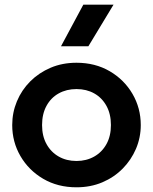

<svg xmlns="http://www.w3.org/2000/svg" viewBox="-20 -782 650 817"><path d="M305.5 15Q225.5 15 163.8 -21.2Q102 -57.5 67 -117.8Q32 -178 32 -250Q32 -303 52 -351Q72 -399 108.8 -435.8Q145.5 -472.5 195.5 -493.8Q245.5 -515 305.5 -515Q385 -515 446.8 -479Q508.5 -443 543.8 -382.5Q579 -322 579 -250Q579 -197 558.8 -149.2Q538.5 -101.5 502 -64.5Q465.5 -27.5 415.5 -6.2Q365.5 15 305.5 15ZM305.5 -97Q347.5 -97 380.8 -115.8Q414 -134.5 433 -168.8Q452 -203 452 -250Q452 -297 433 -331.5Q414 -366 381 -384.5Q348 -403 305.5 -403Q263 -403 229.8 -384.5Q196.5 -366 177.8 -331.5Q159 -297 159 -250Q159 -203 178 -168.8Q197 -134.5 230 -115.8Q263 -97 305.5 -97ZM239.5 -585 334.5 -762H463L356 -585Z"/></svg>

Font: Geologica Medium
Style: Regular
Weight: 500
Designer: Sindre Bremnes, Frode Helland
Foundry: Monokrom Skriftforlag AS
Version: Version 1.010;gftools[0.9.28]